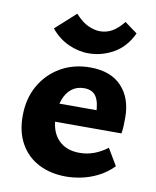

<svg xmlns="http://www.w3.org/2000/svg" viewBox="-77 -704 630 777"><g transform="rotate(10 238.5 -315.0)"><path d="M247 14Q184 14 135.5 -10.5Q87 -35 59.5 -82.5Q32 -130 32 -197Q32 -269 63 -323Q94 -377 147 -407.5Q200 -438 268 -438Q352 -438 397 -390.5Q442 -343 442 -263Q442 -248 441.5 -231Q441 -214 438 -197H323V-257Q323 -303 308 -327Q293 -351 258 -351Q228 -351 207 -334.5Q186 -318 175 -288.5Q164 -259 164 -221Q164 -158 196 -124Q228 -90 284 -90Q315 -90 343.5 -100.5Q372 -111 398 -131L439 -62Q409 -32 375 -15.5Q341 1 308 7.5Q275 14 247 14ZM99 -197 115 -272H429V-197ZM250 -493Q207 -493 166 -512Q125 -531 95 -568L178 -643Q206 -612 232 -600.5Q258 -589 280 -589Q307 -589 330 -602Q353 -615 376 -644L428 -606Q401 -548 352.5 -520.5Q304 -493 250 -493Z"/></g></svg>

Font: Ysabeau Infant ExtraBold
Style: Regular
Weight: 800
Designer: Christian Thalmann (Catharsis Fonts)
Version: Version 2.001;gftools[0.9.30]; featfreeze: ss01,ss02,lnum